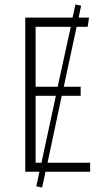

<svg xmlns="http://www.w3.org/2000/svg" viewBox="-20 -762 455 852"><path d="M380 -40V0H182L167 70L141 65L155 0H92V-684H302L315 -742L340 -737L329 -684H375L369 -643H320L263 -377H338V-337H254L191 -40ZM138 -643V-377H236L294 -643ZM138 -40H164L228 -337H138Z"/></svg>

Font: Fira Sans Extra Condensed ExtraLight
Style: Regular
Weight: 275
Width: 1
Designer: Carrois Corporate & Edenspiekermann AG
Foundry: Carrois Corporate GbR & Edenspiekermann AG
Version: Version 4.203